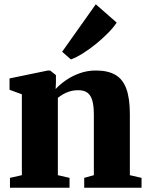

<svg xmlns="http://www.w3.org/2000/svg" viewBox="-20 -876 690 896"><path d="M82 -58.5V-436L24.5 -457V-510L203.5 -547H214L241 -525.5V-489L239.5 -460.5Q259.5 -482 288 -501.8Q316.5 -521.5 352 -534.2Q387.5 -547 427.5 -547Q482.5 -547 517.5 -527.2Q552.5 -507.5 569.2 -462.8Q586 -418 586 -343.5V-58.5L640.5 -46V0H373V-46L418 -58.5V-340.5Q418 -381.5 410.8 -406.8Q403.5 -432 387.8 -443.5Q372 -455 346 -455Q323.5 -455 305.5 -449.5Q287.5 -444 273.8 -435.8Q260 -427.5 250 -419.5V-58.5L304.5 -46V0H26.5V-46ZM310.5 -599 270 -634.5 427 -856 524.5 -770.5Q509 -747 483.2 -721Q457.5 -695 427 -670.2Q396.5 -645.5 366.5 -626.8Q336.5 -608 312 -599Z"/></svg>

Font: Merriweather 72pt Black
Style: Regular
Weight: 900
Version: Version 2.100